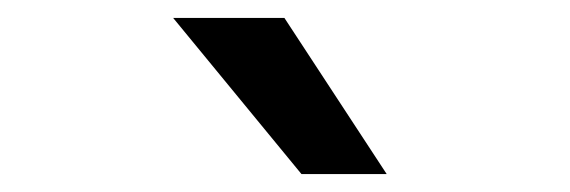

<svg xmlns="http://www.w3.org/2000/svg" viewBox="-20 -781 635 214"><path d="M316 -587 173 -761H297L411 -587Z"/></svg>

Font: Wix Madefor Display SemiBold
Style: Regular
Weight: 600
Designer: Dalton Maag Ltd
Foundry: Dalton Maag Ltd
Version: Version 3.100